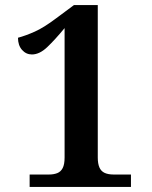

<svg xmlns="http://www.w3.org/2000/svg" viewBox="-20 -738 599 758"><path d="M97 0V-49H173Q192 -49 206 -54.5Q220 -60 227.5 -74.5Q235 -89 235 -116V-627Q197 -581 166.5 -552Q136 -523 106 -523Q83 -523 67 -541Q51 -559 51 -589Q81 -597 117 -613Q153 -629 202 -666L272 -718H366V-116Q366 -92 372.5 -77Q379 -62 393 -55.5Q407 -49 429 -49H497V0Z"/></svg>

Font: Noto Serif Gujarati SemiBold
Style: Regular
Weight: 600
Version: Version 2.102